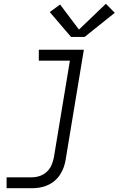

<svg xmlns="http://www.w3.org/2000/svg" viewBox="-20 -784 640 1019"><path d="M15 215V157H149Q170 157 191 150Q212 143 228.5 127.5Q245 112 253.5 92Q262 72 266 51L351 -462H186V-520H425L329 60Q326 81 319 101.5Q312 122 300 141Q288 160 270.5 175Q253 190 232.5 199Q212 208 191 211.5Q170 215 149 215ZM357 -588 244 -720 299 -760 399 -627 542 -764 589 -716 429 -588Z"/></svg>

Font: Iosevka SS04 Lt Ex Obl
Style: Regular
Weight: 300
Width: 7
Italic angle: -9°
Monospace: yes
Designer: Belleve Invis
Foundry: Belleve Invis
Version: Version 19.0.0; ttfautohint (v1.8.4)